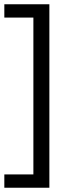

<svg xmlns="http://www.w3.org/2000/svg" viewBox="-39 -760 333 900"><path d="M-18.7 120V57.6H117.5V-677.6H-18.7V-740H192.4V120Z"/></svg>

Font: Encode Sans SC Condensed Thin
Style: Regular
Weight: 100
Width: 3
Designer: Multiple Designers
Foundry: Impallari Type
Version: Version 3.002